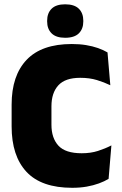

<svg xmlns="http://www.w3.org/2000/svg" viewBox="-20 -858 566 892"><path d="M315.5 14.5Q172.5 14.5 103.2 -59.5Q34 -133.5 34 -271V-372Q34 -507 103.8 -580.2Q173.5 -653.5 313.5 -653.5Q349.5 -653.5 379.8 -648.5Q410 -643.5 435 -634.8Q460 -626 479.5 -614.5L492.5 -462Q463.5 -476 429.8 -486.2Q396 -496.5 352.5 -496.5Q283 -496.5 251 -461.5Q219 -426.5 219 -364V-278.5Q219 -216.5 251.5 -181.2Q284 -146 359.5 -146Q401.5 -146 435 -156.8Q468.5 -167.5 497.5 -182.5L484.5 -27Q465.5 -15.5 439.8 -6Q414 3.5 383 9Q352 14.5 315.5 14.5ZM282.5 -682.5Q240.5 -682.5 219.8 -703Q199 -723.5 199 -758.5V-761.5Q199 -797 219.8 -817.5Q240.5 -838 282.5 -838Q325.5 -838 346.2 -817.5Q367 -797 367 -761.5V-758.5Q367 -723.5 346.2 -703Q325.5 -682.5 282.5 -682.5Z"/></svg>

Font: Anek Latin ExtraBold
Style: Regular
Weight: 800
Designer: Yesha Goshar
Foundry: Ek Type
Version: Version 1.003